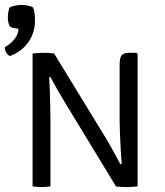

<svg xmlns="http://www.w3.org/2000/svg" viewBox="-42 -761 673 784"><path d="M92.5 -731Q97 -721.5 99 -707Q101 -692.5 101 -678.5Q101 -629.5 75.2 -591Q49.5 -552.5 -1 -532Q-11 -536.5 -17 -547.5Q-23 -558.5 -22 -568.5Q0 -580.5 16.2 -600Q32.5 -619.5 33.5 -643.5Q26 -644.5 14.8 -646.5Q3.5 -648.5 -1.5 -652.5Q-10 -667 -10 -690Q-10 -700.5 -7.8 -713.5Q-5.5 -726.5 -1.5 -731Q4.5 -734.5 19.2 -737.8Q34 -741 46.5 -741Q57.5 -741 71.8 -738.2Q86 -735.5 92.5 -731ZM223.5 -342Q207.5 -368 192.2 -395Q177 -422 163 -447.5L159 -447Q160.5 -421.5 161.5 -388.2Q162.5 -355 163.2 -323.8Q164 -292.5 164 -273V0Q144 3 127 3Q120.5 3 110.5 2.2Q100.5 1.5 91 0V-542.5Q100.5 -544 114.8 -544.8Q129 -545.5 135.5 -545.5Q143.5 -545.5 157 -544.8Q170.5 -544 179 -542.5L389 -199Q405 -172.5 420.5 -144Q436 -115.5 449.5 -90.5L455 -91.5Q453 -115 451 -148.8Q449 -182.5 447.8 -215.2Q446.5 -248 446.5 -268V-498.5Q446.5 -523.5 454.2 -534.5Q462 -545.5 486.5 -545.5H515L520 -540.5V0Q510 1.5 496.2 2.2Q482.5 3 475.5 3Q468 3 454 2.2Q440 1.5 431.5 0Z"/></svg>

Font: Signika SC Light
Style: Regular
Weight: 300
Designer: Anna Giedryś
Foundry: Anna Giedryś
Version: Version 2.000; ttfautohint (v1.8.3) -l 8 -r 50 -G 200 -x 9 -